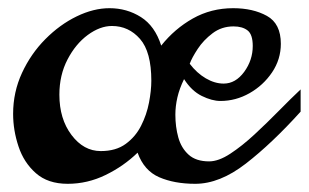

<svg xmlns="http://www.w3.org/2000/svg" viewBox="-20 -430 747 464"><path d="M143.6 14.2Q95.7 14.2 66.7 -11.5Q37.6 -37.1 24.7 -76.2Q11.7 -115.2 11.7 -154.8Q11.7 -207.5 33.2 -253.9Q54.7 -300.3 89.6 -335.4Q124.5 -370.6 165.3 -390.4Q206.1 -410.2 244.6 -410.2Q286.6 -410.2 320.6 -388.7Q354.5 -367.2 369.6 -319.8Q401.9 -360.4 446 -385.3Q490.2 -410.2 543.5 -410.2Q591.3 -410.2 625 -391.6Q658.7 -373 658.7 -324.2Q658.7 -286.6 637.5 -255.1Q616.2 -223.6 583 -204.8Q549.8 -186 512.7 -186Q492.2 -186 467.5 -198.2Q442.9 -210.4 424.8 -238.8Q413.6 -215.8 408.7 -194.6Q403.8 -173.3 403.8 -152.8Q403.8 -123.5 410.9 -97.9Q418 -72.3 435.8 -56.2Q453.6 -40 485.4 -40Q508.3 -40 536.6 -58.6Q564.9 -77.1 595.2 -105.2Q625.5 -133.3 654.3 -162.6Q683.1 -191.9 706.5 -213.9V-160.2Q637.2 -83.5 574.2 -34.7Q511.2 14.2 451.7 14.2Q401.4 14.2 364.7 -1.7Q328.1 -17.6 312.5 -61Q278.8 -28.3 235.1 -7.1Q191.4 14.2 143.6 14.2ZM223.6 -64.9Q260.3 -64.9 283.9 -82.3Q307.6 -99.6 321 -126.2Q334.5 -152.8 340.1 -182.1Q345.7 -211.4 345.7 -234.9Q345.7 -304.7 318.4 -335.9Q291 -367.2 250.5 -367.2Q221.7 -367.2 192.1 -345.5Q162.6 -323.7 143.1 -286.1Q123.5 -248.5 123.5 -201.2Q123.5 -142.6 152.8 -103.8Q182.1 -64.9 223.6 -64.9ZM520.5 -228Q549.3 -228 570.1 -256.3Q590.8 -284.7 590.8 -318.8Q590.8 -346.7 578.4 -356.4Q565.9 -366.2 544.4 -366.2Q515.6 -366.2 493.7 -349.6Q471.7 -333 457.8 -311.8Q443.8 -290.5 438.5 -275.9Q455.6 -253.4 477.3 -240.7Q499 -228 520.5 -228Z"/></svg>

Font: Norican
Style: Regular
Weight: 400
Designer: Vernon Adams
Foundry: Vernon Adams
Version: Version 1.100; ttfautohint (v1.8.4.7-5d5b);gftools[0.9.33]